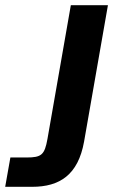

<svg xmlns="http://www.w3.org/2000/svg" viewBox="-167 -520 480 740"><path d="M-147 200H-43C63 200 134 154 157 26L249 -500H106L16 15C5 77 -7 87 -65 87H-127Z"/></svg>

Font: Uncut Sans
Style: Bold Italic
Weight: 700
Italic angle: -10°
Designer: Kasper Nordkvist
Foundry: Uncut Type
Version: Version 1.111;FEAKit 1.0